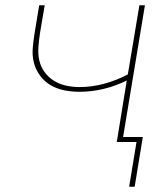

<svg xmlns="http://www.w3.org/2000/svg" viewBox="-20 -540 640 730"><path d="M471 170 499 0H424L462 -234Q420 -213 374 -202Q328 -191 283 -191Q253 -191 225 -196.5Q197 -202 173.5 -215.5Q150 -229 133 -251.5Q116 -274 109 -301Q102 -328 104.5 -357.5Q107 -387 112 -417L129 -520H150L132 -414Q128 -387 126 -360.5Q124 -334 129.5 -310Q135 -286 149.5 -266Q164 -246 185 -233Q206 -220 231 -214.5Q256 -209 283 -209Q329 -209 375.5 -221.5Q422 -234 466 -257L510 -520H531L448 -19H523L492 170Z"/></svg>

Font: Iosevka Thin Extended Oblique
Style: Regular
Weight: 100
Width: 7
Italic angle: -9°
Monospace: yes
Designer: Belleve Invis
Foundry: Belleve Invis
Version: Version 32.5.0; ttfautohint (v1.8.4)